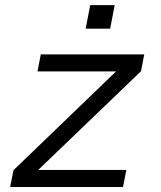

<svg xmlns="http://www.w3.org/2000/svg" viewBox="-20 -745 640 765"><path d="M20.5 0 33.7 -66.9 442.4 -460.4H129.4L142.6 -528.3H554.7L542 -461.4L132.3 -67.9H483.4L470.2 0ZM321.3 -630.9 339.4 -724.6H437L418.9 -630.9Z"/></svg>

Font: Cousine
Style: Italic
Weight: 400
Italic angle: -12°
Monospace: yes
Designer: Steve Matteson
Foundry: Monotype Imaging Inc.
Version: Version 1.21